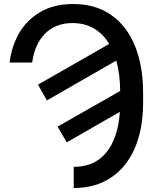

<svg xmlns="http://www.w3.org/2000/svg" viewBox="-20 -738 767 965"><path d="M348.6 -717.8Q460.4 -717.8 539.3 -662.4Q618.2 -606.9 658.7 -506.3Q699.2 -405.8 699.2 -272.5V-221.7Q699.2 -91.3 658 5.4Q616.7 102.1 538.1 154.5Q459.5 207 350.6 207V100.6Q456.1 100.6 514.9 27.6Q573.7 -45.4 582.5 -175.8L315.4 -22.5L269.5 -101.6L584 -280.8Q583.5 -364.3 564.5 -433.6L215.8 -233.4L170.9 -312.5L528.8 -517.1Q498.5 -567.9 451.9 -595Q405.3 -622.1 344.7 -622.1Q259.8 -622.1 207.3 -569.8Q154.8 -517.6 141.6 -423.8H28.3Q37.6 -502.9 75 -569.3Q112.3 -635.7 181.2 -676.8Q250 -717.8 348.6 -717.8Z"/></svg>

Font: Pretendard JP Medium
Style: Regular
Weight: 500
Designer: Base glyphs from Inter by Rasmus Andersson; Hangeul glyphs from Noto Sans CJK(Source Han Sans) by Jang Soo-young and Kan
Foundry: Kil Hyung-jin
Version: Version 1.309